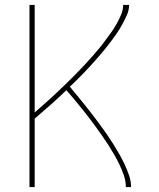

<svg xmlns="http://www.w3.org/2000/svg" viewBox="-20 -755 640 775"><path d="M99 0V-735H120V-301Q135 -315 150.5 -328Q166 -341 181 -355Q196 -369 211 -383Q226 -397 240.5 -411Q255 -425 269.5 -439.5Q284 -454 298 -468.5Q312 -483 326 -498Q340 -513 353.5 -528.5Q367 -544 380 -559.5Q393 -575 405 -591.5Q417 -608 429 -624.5Q441 -641 451 -659Q461 -677 469 -696Q477 -715 477 -735H501Q501 -714 492.5 -695Q484 -676 474 -657.5Q464 -639 452.5 -622Q441 -605 428.5 -588.5Q416 -572 403 -556Q390 -540 376.5 -524.5Q363 -509 349 -493.5Q335 -478 320.5 -463Q306 -448 291.5 -433.5Q277 -419 262 -405Q278 -386 293 -367.5Q308 -349 323 -330.5Q338 -312 352.5 -293Q367 -274 381.5 -254.5Q396 -235 409.5 -215.5Q423 -196 436 -175.5Q449 -155 461 -134Q473 -113 483 -91.5Q493 -70 501 -47Q509 -24 509 0H488Q488 -23 480.5 -45.5Q473 -68 463 -89Q453 -110 441.5 -130Q430 -150 417.5 -169.5Q405 -189 391.5 -208Q378 -227 364.5 -246Q351 -265 336.5 -283.5Q322 -302 307.5 -320Q293 -338 278 -356Q263 -374 248 -391Q217 -361 185 -332.5Q153 -304 120 -276V0Z"/></svg>

Font: Iosevka Curly Thin Extended
Style: Regular
Weight: 100
Width: 7
Monospace: yes
Designer: Belleve Invis
Foundry: Belleve Invis
Version: Version 11.1.0; ttfautohint (v1.8.3)